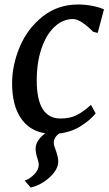

<svg xmlns="http://www.w3.org/2000/svg" viewBox="-20 -588 487 857"><path d="M153 147Q153 137 147 119Q139 95 139 76Q139 39 182 7Q111 -4 72.5 -61.5Q34 -119 34 -216Q34 -298 68.5 -379.5Q103 -461 170.5 -514.5Q238 -568 330 -568Q359 -568 391 -562Q423 -556 444 -546L416 -441L396 -446Q339 -503 306 -503Q260 -503 223 -468Q186 -433 165 -371Q144 -309 144 -229Q144 -59 250 -59Q292 -59 322 -74Q352 -89 386 -120L407 -82Q384 -53 342 -26Q300 1 244 8Q220 25 220 50Q220 61 229 83Q240 114 240 132Q240 169 201 204Q162 239 117 249L90 218Q113 211 133 190Q153 169 153 147Z"/></svg>

Font: Koeln Type Serif
Style: Italic
Weight: 400
Italic angle: -8°
Designer: Eben Sorkin
Foundry: Eben Sorkin
Version: Version 2.002